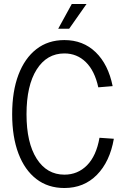

<svg xmlns="http://www.w3.org/2000/svg" viewBox="-20 -927 640 963"><path d="M303 16Q221 16 162.5 -29Q104 -74 72.5 -157Q41 -240 41 -354Q41 -469 72.5 -552Q104 -635 162.5 -680.5Q221 -726 303 -726Q397 -726 460 -665Q523 -604 545 -495L473 -489Q455 -572 410.5 -615.5Q366 -659 303 -659Q215 -659 164 -578.5Q113 -498 113 -354Q113 -211 164 -131Q215 -51 303 -51Q370 -51 416.5 -98Q463 -145 479 -236L551 -231Q531 -116 466 -50Q401 16 303 16ZM272 -783 340 -907H414L327 -783Z"/></svg>

Font: Geist Mono Light
Style: Regular
Weight: 300
Monospace: yes
Designer: Basement.studio, Andrés Briganti, Mateo Zaragoza
Foundry: Basement.studio, Vercel, Andrés Briganti, Guido Ferreyra, Mateo Zaragoza
Version: Version 1.500; ttfautohint (v1.8.4.7-5d5b)